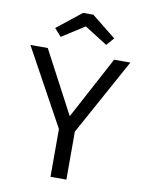

<svg xmlns="http://www.w3.org/2000/svg" viewBox="-100 -1003 814 1073"><g transform="rotate(10 307.5 -467.0)"><path d="M352.8 -272.3V0H262.6V-271.3L24.1 -706.2H122.6L309.7 -352.3L499 -706.2H591.3ZM341 -933.8 479 -823.6 441 -780 311.3 -862.1 182.6 -780 144.1 -823.6 283.1 -933.8Z"/></g></svg>

Font: FiraCode Nerd Font Mono
Style: Regular
Weight: 400
Monospace: yes
Designer: Carrois Corporate, Edenspiekermann AG, Nikita Prokopov
Foundry: Carrois Corporate, Edenspiekermann AG, Nikita Prokopov
Version: Version 6.002;Nerd Fonts 3.4.0